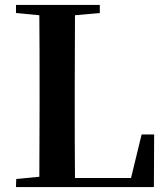

<svg xmlns="http://www.w3.org/2000/svg" viewBox="-20 -761 682 781"><path d="M45 -708 140 -699C141 -598 141 -496 141 -394V-326L140 -42L46 -33L45 0H606L607 -214H556L513 -37H285C284 -140 284 -242 284 -337V-400L285 -699L386 -708V-741H45Z"/></svg>

Font: Source Han Serif CN
Style: Bold
Weight: 700
Designer: Ryoko NISHIZUKA 西塚涼子 (kana & ideographs); Frank Grießhammer (Latin, Greek & Cyrillic); Wenlong ZHANG 张文龙 (bopomofo); San
Foundry: Adobe
Version: Version 2.003;hotconv 1.1.1;makeotfexe 2.6.0